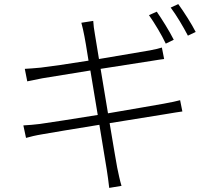

<svg xmlns="http://www.w3.org/2000/svg" viewBox="-20 -863 1040 937"><path d="M828 -669C807 -711 770 -770 745 -806L707 -789C734 -751 770 -691 789 -650ZM471 -527 721 -566C746 -570 770 -574 781 -575L770 -631C757 -627 739 -622 711 -617C665 -609 565 -592 463 -575C452 -641 444 -688 443 -697C439 -717 436 -743 435 -761L377 -752C383 -732 387 -710 392 -686C394 -677 402 -631 412 -567C314 -551 221 -538 179 -533C147 -530 122 -528 101 -527L113 -466C131 -470 156 -475 187 -481C230 -488 323 -503 421 -519L457 -302C339 -283 225 -265 174 -258C151 -255 116 -252 94 -251L107 -190C128 -196 152 -202 188 -208C238 -217 348 -235 465 -254L501 -35C506 -6 509 22 513 54L573 44C565 18 558 -16 552 -45C549 -61 533 -153 515 -262L788 -306C826 -312 852 -317 870 -319L859 -374C841 -369 817 -364 779 -357C724 -347 617 -329 507 -310ZM813 -826C841 -789 874 -733 897 -689L935 -707C916 -745 877 -806 850 -843Z"/></svg>

Font: Noto Sans Japanese Light
Style: Regular
Weight: 300
Designer: Ryoko NISHIZUKA (kana & ideographs); Paul D. Hunt (Latin, Greek & Cyrillic); Wenlong ZHANG (bopomofo); Sandoll Communica
Foundry: Adobe Systems Incorporated
Version: Version 1.000;PS 1;hotconv 1.0.78;makeotf.lib2.5.61930